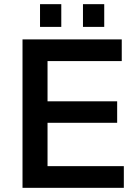

<svg xmlns="http://www.w3.org/2000/svg" viewBox="-20 -901 665 921"><path d="M208 -608V-415H542V-312H208V-104H574V0H88V-712H564V-608ZM172 -772V-881H274V-772ZM378 -772V-881H480V-772Z"/></svg>

Font: CST
Style: Medium
Weight: 500
Version: Version 1.00